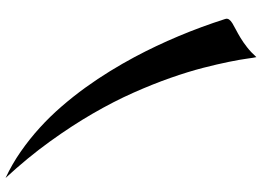

<svg xmlns="http://www.w3.org/2000/svg" viewBox="-144 -672 930 681"><g transform="rotate(90 320.5 -332.0)"><path d="M611.8 112.8Q562.5 89.8 518.1 58.8Q473.6 27.8 433.6 -8.5Q393.6 -44.9 357.9 -86.2Q322.3 -127.4 291 -170.7Q259.8 -213.9 232.7 -258.1Q205.6 -302.2 182.6 -345.2Q102.1 -496.6 47.9 -666Q45.4 -673.8 49.6 -679.9Q53.7 -686 63 -691.7Q72.3 -697.3 85.4 -704.1Q98.6 -710.9 114.5 -720.5Q130.4 -730 147.9 -743.7Q165.5 -757.3 183.1 -776.9Q185.1 -769 188.5 -743.7Q191.9 -718.3 200 -678.7Q208 -639.2 221.4 -586.9Q234.9 -534.7 256.6 -472.7Q278.3 -410.6 309.3 -340.8Q340.3 -271 383.5 -196.3Q426.8 -121.6 483.2 -43.5Q539.6 34.7 611.8 112.8Z"/></g></svg>

Font: Eagle Lake
Style: Regular
Weight: 400
Designer: Astigmatic (AOETI)
Foundry: Astigmatic (AOETI)
Version: Version 1.000